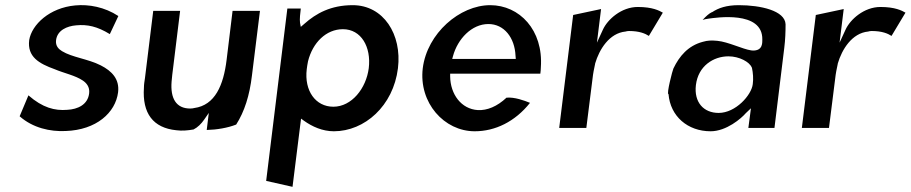

<svg xmlns="http://www.w3.org/2000/svg" viewBox="-20 -505 3524 743"><path d="M56 -55C107 -10 174 5 234 2C353 -2 427 -69 437 -148C443 -199 413 -230 370 -252C321 -277 259 -283 220 -307C207 -315 194 -327 197 -350C202 -388 239 -404 275 -407C318 -411 356 -403 405 -373L438 -443C385 -478 323 -489 271 -484C172 -475 103 -410 93 -350C85 -285 131 -259 192 -237C227 -222 272 -213 301 -193C314 -184 328 -169 325 -144C320 -100 281 -82 240 -80C192 -76 145 -88 90 -136Z M573 -463 541 -203C539 -190 537 -178 537 -166C530 -66 573 -10 662 -1C684 2 706 0 729 -4C745 -12 759 -26 770 -42L788 -68L780 -2C819 -3 861 -10 894 -23C926 -73 946 -136 955 -213L986 -463H880L857 -274C845 -175 812 -98 732 -87C729 -86 722 -85 716 -85C661 -85 639 -125 644 -189C645 -206 648 -225 650 -243L677 -463Z M1520 -241C1536 -372 1464 -485 1345 -485C1260 -485 1203 -453 1158 -413L1144 -401L1141 -417C1139 -431 1142 -455 1144 -472H1092L1010 195L1112 218L1145 -46L1156 -38C1188 -15 1228 3 1272 3C1391 3 1502 -95 1520 -241ZM1167 -237C1168 -247 1170 -257 1172 -268C1190 -340 1242 -392 1307 -392C1378 -392 1417 -323 1407 -241C1397 -163 1341 -92 1270 -92C1201 -92 1157 -154 1167 -237Z M1722 -209V-220H2071C2072 -229 2073 -236 2073 -245C2083 -389 1990 -485 1877 -485C1759 -485 1633 -376 1616 -241C1600 -107 1699 3 1817 3C1896 3 1973 -34 2031 -107C2009 -116 1971 -130 1940 -127C1904 -93 1865 -77 1829 -79C1765 -83 1723 -140 1722 -209ZM1975 -289 1976 -277H1730L1733 -288C1751 -354 1805 -412 1870 -412C1931 -412 1972 -359 1975 -289Z M2545 -456C2531 -464 2505 -478 2448 -478C2385 -478 2331 -430 2313 -390L2290 -340L2306 -470L2198 -447L2144 -10H2249L2273 -201C2275 -220 2279 -240 2283 -258V-259C2299 -314 2338 -377 2401 -383C2404 -384 2409 -385 2414 -385C2455 -385 2477 -375 2491 -366Z M2736 -458H2735C2724 -453 2713 -443 2699 -428C2705 -430 2715 -432 2723 -433C2747 -436 2932 -466 2930 -352C2930 -345 2930 -338 2928 -331C2923 -310 2901 -308 2887 -310C2853 -315 2798 -343 2756 -347C2734 -349 2719 -349 2699 -343C2643 -328 2609 -288 2586 -240C2583 -235 2558 -139 2567 -141C2574 -55 2641 3 2730 3C2791 3 2849 -47 2866 -67L2886 -86L2876 -10H2977L3015 -320C3019 -352 3020 -382 3020 -411C3018 -464 2923 -485 2839 -485C2791 -485 2760 -474 2736 -458ZM2761 -68C2703 -68 2665 -109 2673 -176C2682 -250 2741 -287 2799 -287C2841 -287 2881 -265 2889 -244L2890 -243V-242C2894 -223 2896 -201 2893 -179C2888 -137 2827 -68 2761 -68Z M3484 -456C3470 -464 3444 -478 3387 -478C3324 -478 3270 -430 3252 -390L3229 -340L3245 -470L3137 -447L3083 -10H3188L3212 -201C3214 -220 3218 -240 3222 -258V-259C3238 -314 3277 -377 3340 -383C3343 -384 3348 -385 3353 -385C3394 -385 3416 -375 3430 -366Z"/></svg>

Font: Bluebird
Style: LiNrwObl
Weight: 300
Designer: Jasper
Foundry: Cannot Into Space Fonts
Version: Version 0.98